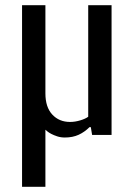

<svg xmlns="http://www.w3.org/2000/svg" viewBox="-20 -520 515 740"><path d="M320 -500H410V0H335L330 -30H325Q306 -11 283 -0.5Q260 10 230 10Q214 10 200.5 5.5Q187 1 177.5 -4Q168 -9 162 -14Q156 -19 155 -20V200H65V-500H155V-160Q155 -107 181.5 -78.5Q208 -50 250 -50Q269 -50 289 -56Q309 -62 320 -70Z"/></svg>

Font: Cuprum
Style: Regular
Weight: 400
Designer: Jovanny Lemonad
Foundry: Jovanny Lemonad
Version: Version 1.002